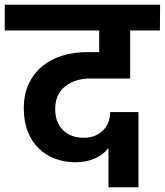

<svg xmlns="http://www.w3.org/2000/svg" viewBox="-41 -760 693 807"><path d="M-21 -740H632L631 -632H506V-430H339Q275 -430 233 -397Q191 -364 191 -301Q191 -246 223.5 -213.5Q256 -181 312 -181Q333 -181 352.5 -187.5Q372 -194 387.5 -207.5Q403 -221 412.5 -241.5Q422 -262 422 -289H541V27H415V-138Q393 -109 357 -93.5Q321 -78 275 -78Q231 -78 191.5 -92.5Q152 -107 122.5 -135.5Q93 -164 76 -206.5Q59 -249 59 -305Q59 -363 79.5 -407Q100 -451 136 -481Q172 -511 220.5 -526Q269 -541 326 -541H376V-632H-21Z"/></svg>

Font: Poppins SemiBold
Style: Regular
Weight: 600
Designer: Ninad Kale (Devanagari), Jonny Pinhorn (Latin)
Foundry: Indian Type Foundry
Version: Version 3.002 2017